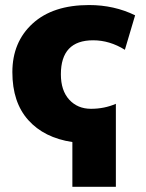

<svg xmlns="http://www.w3.org/2000/svg" viewBox="-20 -550 570 750"><path d="M328.1 -530.3Q425.8 -530.3 507.8 -490.2L467.8 -355.5Q408.2 -392.6 343.8 -392.6Q217.8 -392.6 217.8 -259.8Q217.8 -196.3 250.5 -160.6Q283.2 -125 335.4 -125Q387.7 -125 432.6 -144.5V179.7H262.7V4.9Q152.3 -11.7 90.3 -81.1Q28.3 -150.4 28.3 -268.1Q28.3 -385.7 107.4 -458Q186.5 -530.3 328.1 -530.3Z"/></svg>

Font: GenEi M Gothic v2 Black
Style: Regular
Weight: 900
Version: Version 2.0